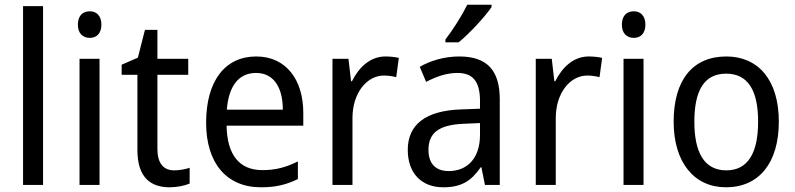

<svg xmlns="http://www.w3.org/2000/svg" viewBox="-20 -786 3379 816"><path d="M163 0V-760H78V0Z M362 -738C332 -738 311 -720 311 -681C311 -644 332 -625 362 -625C390 -625 411 -644 411 -681C411 -719 390 -738 362 -738ZM403 -536H318V0H403Z M720 -62C675 -62 649 -92 649 -153V-468H780V-536H649V-659H596L566 -541L497 -511V-468H564V-148C564 -30 622 10 701 10C732 10 766 3 786 -6V-73C769 -67 743 -62 720 -62Z M1069 -546C937 -546 856 -443 856 -264C856 -94 942 10 1089 10C1152 10 1197 -1 1246 -25V-100C1196 -75 1152 -63 1095 -63C998 -63 945 -127 943 -252H1269V-306C1269 -447 1196 -546 1069 -546ZM1068 -476C1147 -476 1182 -409 1182 -320H944C952 -421 995 -476 1068 -476Z M1618 -546C1554 -546 1506 -501 1476 -441H1472L1461 -536H1393V0H1478V-284C1478 -391 1539 -465 1612 -465C1629 -465 1649 -462 1664 -458L1675 -540C1658 -544 1637 -546 1618 -546Z M2069 -756V-766H1966C1944 -721 1906 -661 1873 -618V-606H1929C1974 -642 2044 -718 2069 -756ZM1932 -546C1868 -546 1809 -528 1764 -502L1791 -438C1833 -460 1877 -476 1924 -476C1987 -476 2020 -443 2020 -357V-324L1940 -321C1788 -316 1713 -256 1713 -149C1713 -49 1772 10 1864 10C1941 10 1983 -17 2023 -75H2026L2041 0H2104V-364C2104 -486 2051 -546 1932 -546ZM1952 -260 2020 -263V-213C2020 -111 1964 -59 1887 -59C1835 -59 1801 -87 1801 -149C1801 -218 1841 -256 1952 -260Z M2482 -546C2418 -546 2370 -501 2340 -441H2336L2325 -536H2257V0H2342V-284C2342 -391 2403 -465 2476 -465C2493 -465 2513 -462 2528 -458L2539 -540C2522 -544 2501 -546 2482 -546Z M2674 -738C2644 -738 2623 -720 2623 -681C2623 -644 2644 -625 2674 -625C2702 -625 2723 -644 2723 -681C2723 -719 2702 -738 2674 -738ZM2715 -536H2630V0H2715Z M3290 -269C3290 -448 3201 -546 3067 -546C2924 -546 2843 -446 2843 -269C2843 -95 2931 10 3065 10C3207 10 3290 -95 3290 -269ZM2931 -269C2931 -400 2972 -473 3066 -473C3160 -473 3202 -400 3202 -269C3202 -138 3160 -62 3067 -62C2973 -62 2931 -138 2931 -269Z"/></svg>

Font: Noto Sans Armenian SemiCondensed
Style: Regular
Weight: 400
Width: 4
Designer: Monotype Design Team
Foundry: Monotype Imaging Inc.
Version: Version 2.008